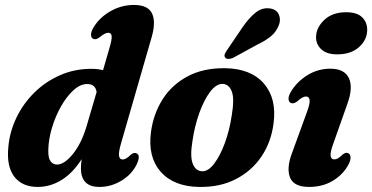

<svg xmlns="http://www.w3.org/2000/svg" viewBox="-20 -745 1506 777"><path d="M594 -595.5 470 -165.5Q459 -127.5 461.8 -113.5Q464.5 -99.5 476.5 -99.5Q490 -99.5 509.5 -119Q522.5 -129.5 532 -124.5Q550.5 -117.5 533.5 -80.5Q513.5 -39 471.5 -13.8Q429.5 11.5 383 11.5Q344 11.5 325.8 -7.8Q307.5 -27 307.5 -62.5Q307.5 -80.5 310.5 -101Q274.5 -44.5 229 -16.5Q183.5 11.5 132.5 11.5Q69.5 11.5 37.5 -30.5Q5.5 -72.5 14 -152.5Q19.5 -212.5 46.5 -268.8Q73.5 -325 118.2 -369.5Q163 -414 222 -440.2Q281 -466.5 349.5 -466.5Q375.5 -466.5 397 -461L423.5 -552.5Q433.5 -586.5 431.8 -599.5Q430 -612.5 418 -612.5Q405 -612.5 383 -594Q368 -583 358 -587.5Q349.5 -590.5 348.5 -602.5Q347.5 -614.5 357 -631.5Q381.5 -673.5 426.2 -699.2Q471 -725 522 -725Q578.5 -725 595 -691Q611.5 -657 594 -595.5ZM175.5 -139Q174.5 -106 184.5 -92.5Q194.5 -79 211 -79Q240 -79 275 -121.8Q310 -164.5 331.5 -238L371 -372.5Q366 -405 333 -405Q305 -405 277.5 -380Q250 -355 227.2 -315Q204.5 -275 190.5 -228.5Q176.5 -182 175.5 -139Z M890.5 -469Q995.5 -467.5 1048 -406.8Q1100.5 -346 1087 -245.5Q1077.5 -170 1038 -111.5Q998.5 -53 934.2 -20Q870 13 786 11.5Q683 10 630.2 -50Q577.5 -110 591 -211Q601 -285 638.5 -343.8Q676 -402.5 739.5 -436.2Q803 -470 890.5 -469ZM796.5 -52Q821.5 -50 846 -81.8Q870.5 -113.5 889.8 -165.8Q909 -218 918 -279Q929 -344 918.5 -373.5Q908 -403 882.5 -405.5Q856 -407 830.8 -374Q805.5 -341 786.5 -287.5Q767.5 -234 759 -175.5Q748.5 -112 759.8 -83Q771 -54 796.5 -52ZM963.5 -637.5Q989 -674 1015 -694.5Q1041 -715 1071.5 -711Q1099.5 -707 1108.5 -686Q1117.5 -665 1108 -642Q1098 -616.5 1077 -598.8Q1056 -581 1021.5 -564.5L922.5 -510.5Q913 -506.5 904 -506.5Q895 -506.5 891 -512.5Q886.5 -519 890 -527Q893.5 -535 900 -544Z M1344.5 -525Q1302.5 -525 1280.5 -545.2Q1258.5 -565.5 1259 -595.5Q1259.5 -633 1292.2 -664.2Q1325 -695.5 1381 -695.5Q1425 -695.5 1445.8 -674.8Q1466.5 -654 1466 -623.5Q1465.5 -583.5 1432.8 -554.2Q1400 -525 1344.5 -525ZM1328 -161.5Q1316 -128 1318 -114Q1320 -100 1333 -100Q1340 -100 1347.5 -104.2Q1355 -108.5 1366.5 -119.5Q1380 -130 1389 -125Q1397 -122 1398.5 -110Q1400 -98 1390.5 -79.5Q1369 -39 1327.5 -13.8Q1286 11.5 1231 11.5Q1169 11.5 1153.8 -26.5Q1138.5 -64.5 1162 -126.5L1222.5 -292.5Q1235 -326.5 1233 -340.5Q1231 -354.5 1218 -354.5Q1204 -354.5 1182 -334Q1167.5 -324 1157.5 -328Q1149 -331.5 1147.8 -343.2Q1146.5 -355 1156.5 -372.5Q1180.5 -413.5 1223.2 -440.2Q1266 -467 1317 -467Q1374 -467 1392 -428.5Q1410 -390 1385 -322.5Z"/></svg>

Font: Fraunces 72pt S050
Style: Bold Italic
Weight: 700
Italic angle: -16°
Version: Version 1.000; ttfautohint (v1.8.3)